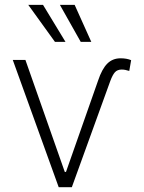

<svg xmlns="http://www.w3.org/2000/svg" viewBox="-20 -780 600 800"><path d="M85.9 -530.3 250 -63.5H254.9L388.7 -444.3Q404.8 -492.7 427 -514.9Q449.2 -537.1 482.4 -537.1Q507.8 -537.1 526.4 -529.3L518.6 -484.4Q501 -490.2 487.3 -490.2Q468.8 -490.2 458.7 -478.8Q448.7 -467.3 439.5 -442.4L279.3 0H224.6L33.2 -530.3ZM97.7 -759.8H159.2L252.9 -605.5H209ZM229.5 -759.8H291L360.4 -605.5H316.4Z"/></svg>

Font: Pretendard ExtraLight
Style: Regular
Weight: 200
Designer: Base glyphs from Inter by Rasmus Andersson; Hangeul glyphs from Noto Sans CJK(Source Han Sans) by Jang Soo-young and Kan
Foundry: Kil Hyung-jin
Version: Version 1.309